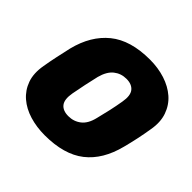

<svg xmlns="http://www.w3.org/2000/svg" viewBox="-176 -890 1080 1080"><g transform="rotate(45 363.5 -350.0)"><path d="M316 10Q251 10 195 -7Q139 -24 99.5 -58Q60 -92 42 -142.5Q24 -193 36 -261Q43 -303 52.5 -347.5Q62 -392 72 -436Q105 -568 192.5 -639Q280 -710 434 -710Q499 -710 555 -692Q611 -674 650.5 -639.5Q690 -605 708 -553.5Q726 -502 714 -436Q707 -392 697.5 -347.5Q688 -303 677 -261Q643 -126 556 -58Q469 10 316 10ZM334 -160Q377 -160 409.5 -185.5Q442 -211 455 -267Q466 -310 475 -350.5Q484 -391 491 -433Q501 -489 480.5 -514.5Q460 -540 417 -540Q374 -540 342 -514.5Q310 -489 295 -433Q285 -391 276.5 -350.5Q268 -310 260 -267Q250 -211 270 -185.5Q290 -160 334 -160Z"/></g></svg>

Font: Rubik Light ExtraBold
Style: Italic
Weight: 800
Italic angle: -12°
Version: Version 2.104